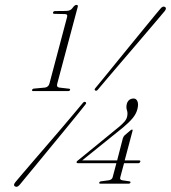

<svg xmlns="http://www.w3.org/2000/svg" viewBox="-20 -730 679 763"><path d="M196.5 -675Q189 -675 191 -681Q192.5 -686 199.5 -686L242.5 -686.5Q252.5 -686.5 259.2 -690.2Q266 -694 273.5 -705Q278.5 -710.5 284 -710.5Q291 -710.5 289 -703L207.5 -397.5Q203.5 -384 215.5 -382L254.5 -377.5Q259.5 -377 258.5 -372.5Q256.5 -368 251 -368H112.5Q106 -368 107.5 -372.5Q109 -377.5 115.5 -378L159 -382Q173 -384.5 176.5 -398L246.5 -662Q250 -674 238.5 -674ZM468.5 -181.5Q471.5 -189 475.5 -192.5L498.5 -212Q502 -215 504.5 -215Q508 -215 507 -211L475.5 -92.5H533Q539 -92.5 537.5 -87.5Q535.5 -81.5 529.5 -81.5H473L458 -25.5Q454.5 -15.5 466.5 -13.5L493.5 -9.5Q499.5 -9 498.5 -4.5Q496.5 0 490.5 0H379.5Q373 0 374.5 -4.5Q376 -9 382 -9.5L411.5 -13.5Q424 -15 427.5 -25L442.5 -81.5H290Q283 -81.5 284.5 -87Q285.5 -90 291 -93.5L455 -227.5Q467 -238 474.8 -246.8Q482.5 -255.5 485 -266Q488.5 -280.5 484.5 -291.8Q480.5 -303 484 -317.5Q490.5 -338.5 511.5 -338.5Q521.5 -338.5 526.2 -327.2Q531 -316 526 -296Q521 -277 506.8 -260Q492.5 -243 468.5 -223L306.5 -92.5H445.5ZM369.5 -374.5Q364 -367 358.5 -370.5Q353 -373 359.5 -380.5Q372 -395.5 394.5 -423Q417 -450.5 444.8 -484.8Q472.5 -519 501.2 -554Q530 -589 555 -619.8Q580 -650.5 597 -671Q614 -691.5 618 -696Q627 -707 635.5 -702.5Q643.5 -698 635 -686.5Q631.5 -682 614.2 -661.8Q597 -641.5 571.2 -611.2Q545.5 -581 515.8 -546.2Q486 -511.5 457.2 -477.8Q428.5 -444 405.2 -416.8Q382 -389.5 369.5 -374.5ZM308.5 -320Q314 -327.5 319.5 -324.5Q325.5 -321.5 319 -314Q307.5 -299.5 285.5 -272.2Q263.5 -245 235.5 -211Q207.5 -177 178.5 -141.8Q149.5 -106.5 123.8 -75.2Q98 -44 80.5 -22.8Q63 -1.5 58.5 4Q48.5 16 40 11Q31 6.5 41 -6Q45 -11 63 -32.2Q81 -53.5 107.5 -84.2Q134 -115 164 -149.8Q194 -184.5 222.8 -218.2Q251.5 -252 274.2 -279Q297 -306 308.5 -320Z"/></svg>

Font: Fraunces 72pt Thin
Style: Italic
Weight: 100
Italic angle: -16°
Version: Version 1.000;[b76b70a41]